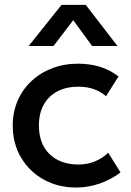

<svg xmlns="http://www.w3.org/2000/svg" viewBox="-20 -780 556 814"><path d="M303.5 15Q225.5 15 164.5 -19.2Q103.5 -53.5 68.8 -112.8Q34 -172 34 -247.5Q34 -304.5 54.5 -352.2Q75 -400 112.5 -435.5Q150 -471 200.8 -490.5Q251.5 -510 311 -510Q361 -510 403.8 -496.8Q446.5 -483.5 482.5 -456L429.5 -372Q406.5 -392.5 376.8 -402.5Q347 -412.5 313.5 -412.5Q261.5 -412.5 224 -393Q186.5 -373.5 165.8 -336.8Q145 -300 145 -248Q145 -170.5 190.2 -126.5Q235.5 -82.5 313.5 -82.5Q350.5 -82.5 383.5 -96.2Q416.5 -110 438.5 -132.5L491 -49Q451.5 -19 403 -2Q354.5 15 303.5 15ZM101.5 -585 241 -759.5H343.5L478 -585H370.5L290.5 -694.5L207 -585Z"/></svg>

Font: Geologica Roman
Style: Regular
Weight: 400
Designer: Sindre Bremnes, Frode Helland
Foundry: Monokrom Skriftforlag AS
Version: Version 1.010;gftools[0.9.28]